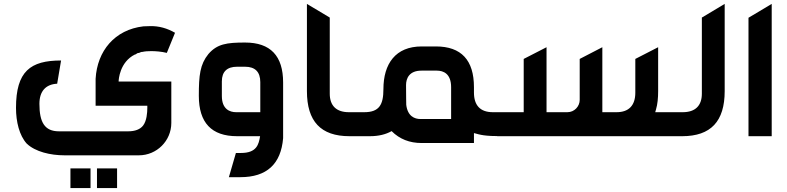

<svg xmlns="http://www.w3.org/2000/svg" viewBox="-20 -698 4035 984"><path d="M310 98H692C783 98 858 24 858 -68V-280H588V-281C588 -289 593 -380 672 -419C675 -419 676 -419 679 -422C679 -422 684 -427 693 -427C700 -430 703 -432 710 -432C723 -435 738 -436 755 -436C777 -436 806 -434 835 -427L877 -530C839 -552 795 -566 746 -564L715 -563C568 -546 478 -437 470 -294V-156H735V-145C735 -121 732 -78 713 -54C698 -35 672 -25 637 -25H282C209 -25 182 -71 182 -166C182 -230 214 -266 273 -269L293 -388C136 -388 62 -333 62 -145C62 -74 79 -4 117 38C161 80 239 98 310 98ZM341 266H444V165H341ZM477 266H580V165H477Z M1153 210H1212C1347 210 1420 143 1431 10V-275C1431 -412 1366 -480 1236 -480C1142 -480 1093 -473 1048 -421C1005 -368 999 -312 999 -207C999 -69 1064 0 1195 0H1313C1306 42 1296 86 1215 86H1189ZM1117 -206V-281C1117 -331 1144 -356 1195 -356H1236C1288 -356 1314 -329 1314 -277V-123H1190C1158 -123 1117 -138 1117 -206Z M1771 0H1836V-123H1768C1704 -123 1670 -156 1670 -218V-608L1553 -678V-231C1553 -76 1624 0 1771 0Z M2141 35H2409V-16C2443 -7 2459 0 2558 0V-123H2506C2441 -123 2409 -158 2409 -224V-251C2409 -390 2344 -460 2214 -460H2141C2007 -460 1945 -371 1945 -241C1945 -162 1924 -123 1847 -123H1806V0H1876C1920 0 1957 -9 1987 -26C2028 15 2079 35 2141 35ZM2061 -262C2061 -296 2077 -336 2140 -336H2219C2253 -336 2292 -320 2292 -251V-88H2135C2105 -88 2069 -102 2062 -161C2062 -178 2061 -202 2061 -262Z M2528 -123V0H3482V-123H3338L3342 -137C3350 -164 3353 -196 3353 -231V-456L3236 -396V-223C3236 -158 3203 -123 3140 -123H3067V-456L2951 -396V-186C2951 -153 2924 -123 2888 -123H2781V-456L2664 -396V-123Z M3479 -123H3452V0H3476C3623 0 3694 -76 3694 -231V-678L3577 -608V-218C3577 -156 3543 -123 3479 -123Z M3816 -607V0H3935V-678Z"/></svg>

Font: All Genders v4
Style: Regular
Weight: 400
Designer: Rassam Alawdi
Foundry: Rassam Art
Version: Version 3.100;FEAKit 1.0